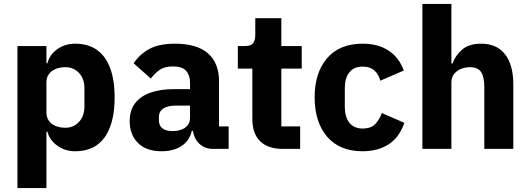

<svg xmlns="http://www.w3.org/2000/svg" viewBox="-20 -760 2703 980"><path d="M69 200V-525H217V-437H222Q233 -481 272.5 -509Q312 -537 363 -537Q430 -537 474.5 -505.5Q519 -474 542 -413Q565 -352 565 -263Q565 -174 542 -112.5Q519 -51 474.5 -19.5Q430 12 363 12Q312 12 272.5 -16.5Q233 -45 222 -88H217V200ZM314 -108Q356 -108 383.5 -138Q411 -168 411 -217V-308Q411 -358 383.5 -387.5Q356 -417 314 -417Q286 -417 264 -408Q242 -399 229.5 -381.5Q217 -364 217 -340V-185Q217 -161 229.5 -143.5Q242 -126 264 -117Q286 -108 314 -108Z M1147 0H1065Q1038 0 1014.5 -13.5Q991 -27 977 -53.5Q963 -80 963 -117V-130L995 -92H959Q947 -41 906 -14.5Q865 12 805 12Q726 12 684 -30.5Q642 -73 642 -141Q642 -197 669.5 -233Q697 -269 747.5 -287Q798 -305 867 -305H950V-338Q950 -376 930 -398.5Q910 -421 863 -421Q819 -421 793 -402Q767 -383 750 -359L662 -437Q694 -484 743 -510.5Q792 -537 874 -537Q985 -537 1041.5 -487.5Q1098 -438 1098 -345V-115H1147ZM950 -221H878Q835 -221 813 -206Q791 -191 791 -162V-147Q791 -119 809 -105Q827 -91 860 -91Q885 -91 905 -98Q925 -105 937.5 -120Q950 -135 950 -159Z M1512 0H1424Q1348 0 1308 -39Q1268 -78 1268 -153V-410H1194V-525H1231Q1261 -525 1272 -539.5Q1283 -554 1283 -581V-667H1416V-525H1520V-410H1416V-115H1512Z M1831 12Q1713 12 1649.5 -62.5Q1586 -137 1586 -263Q1586 -389 1649.5 -463Q1713 -537 1831 -537Q1911 -537 1964.5 -501Q2018 -465 2041 -400L1921 -348Q1914 -378 1892 -399Q1870 -420 1831 -420Q1786 -420 1763 -390.5Q1740 -361 1740 -311V-213Q1740 -164 1763 -134Q1786 -104 1831 -104Q1875 -104 1896.5 -128Q1918 -152 1929 -183L2044 -133Q2018 -58 1963 -23Q1908 12 1831 12Z M2136 0V-740H2284V-436H2290Q2304 -477 2339 -507Q2374 -537 2436 -537Q2516 -537 2558 -482.6Q2600 -428.2 2600 -329V0H2452V-317Q2452 -366.6 2436 -391.8Q2420 -417 2379 -417Q2355.2 -417 2333.6 -408.5Q2312 -400 2298 -382.9Q2284 -365.7 2284 -340V0Z"/></svg>

Font: IBM Plex Sans Var
Style: Regular
Weight: 400
Designer: Mike Abbink, Paul van der Laan, Pieter van Rosmalen
Foundry: Bold Monday
Version: Version 3.000